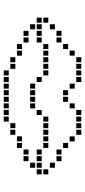

<svg xmlns="http://www.w3.org/2000/svg" viewBox="270 -734 460 1040"><g transform="rotate(90 500.0 -214.0)"><path d="M361.4 -31.4V-4.3H388.6V-31.4ZM397.1 -31.4V-4.3H424.3V-31.4ZM432.9 -31.4V-4.3H460V-31.4ZM468.6 -31.4V-4.3H495.7V-31.4ZM504.3 -31.4V-4.3H531.4V-31.4ZM540 -31.4V-4.3H567.1V-31.4ZM575.7 -31.4V-4.3H602.9V-31.4ZM611.4 -31.4V-4.3H638.6V-31.4ZM325.7 -67.1V-40H352.9V-67.1ZM290 -67.1V-40H317.1V-67.1ZM254.3 -102.9V-75.7H281.4V-102.9ZM218.6 -102.9V-75.7H245.7V-102.9ZM182.9 -138.6V-111.4H210V-138.6ZM147.1 -138.6V-111.4H174.3V-138.6ZM111.4 -174.3V-147.1H138.6V-174.3ZM75.7 -210V-182.9H102.9V-210ZM111.4 -210V-182.9H138.6V-210ZM147.1 -210V-182.9H174.3V-210ZM182.9 -210V-182.9H210V-210ZM218.6 -245.7V-218.6H245.7V-245.7ZM254.3 -245.7V-218.6H281.4V-245.7ZM290 -245.7V-218.6H317.1V-245.7ZM325.7 -245.7V-218.6H352.9V-245.7ZM361.4 -245.7V-218.6H388.6V-245.7ZM397.1 -210V-182.9H424.3V-210ZM432.9 -174.3V-147.1H460V-174.3ZM468.6 -174.3V-147.1H495.7V-174.3ZM504.3 -174.3V-147.1H531.4V-174.3ZM540 -174.3V-147.1H567.1V-174.3ZM575.7 -210V-182.9H602.9V-210ZM611.4 -245.7V-218.6H638.6V-245.7ZM647.1 -245.7V-218.6H674.3V-245.7ZM682.9 -245.7V-218.6H710V-245.7ZM718.6 -245.7V-218.6H745.7V-245.7ZM754.3 -245.7V-218.6H781.4V-245.7ZM790 -210V-182.9H817.1V-210ZM825.7 -210V-182.9H852.9V-210ZM861.4 -210V-182.9H888.6V-210ZM897.1 -210V-182.9H924.3V-210ZM75.7 -245.7V-218.6H102.9V-245.7ZM111.4 -281.4V-254.3H138.6V-281.4ZM147.1 -317.1V-290H174.3V-317.1ZM182.9 -317.1V-290H210V-317.1ZM218.6 -352.9V-325.7H245.7V-352.9ZM254.3 -388.6V-361.4H281.4V-388.6ZM325.7 -424.3V-397.1H352.9V-424.3ZM361.4 -424.3V-397.1H388.6V-424.3ZM290 -424.3V-397.1H317.1V-424.3ZM397.1 -424.3V-397.1H424.3V-424.3ZM432.9 -388.6V-361.4H460V-388.6ZM468.6 -352.9V-325.7H495.7V-352.9ZM504.3 -352.9V-325.7H531.4V-352.9ZM540 -388.6V-361.4H567.1V-388.6ZM575.7 -424.3V-397.1H602.9V-424.3ZM611.4 -424.3V-397.1H638.6V-424.3ZM647.1 -424.3V-397.1H674.3V-424.3ZM682.9 -424.3V-397.1H710V-424.3ZM718.6 -388.6V-361.4H745.7V-388.6ZM754.3 -352.9V-325.7H781.4V-352.9ZM790 -317.1V-290H817.1V-317.1ZM825.7 -317.1V-290H852.9V-317.1ZM861.4 -281.4V-254.3H888.6V-281.4ZM897.1 -245.7V-218.6H924.3V-245.7ZM861.4 -174.3V-147.1H888.6V-174.3ZM825.7 -138.6V-111.4H852.9V-138.6ZM790 -138.6V-111.4H817.1V-138.6ZM754.3 -102.9V-75.7H781.4V-102.9ZM718.6 -102.9V-75.7H745.7V-102.9ZM682.9 -67.1V-40H710V-67.1ZM647.1 -67.1V-40H674.3V-67.1Z"/></g></svg>

Font: Gossip Icons Med Square
Style: Regular
Weight: 400
Designer: Deborah Khodanovich
Version: Version 1.001;Glyphs 3.3.1 (3343)